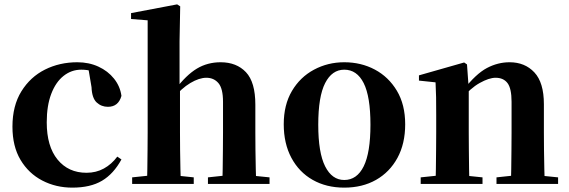

<svg xmlns="http://www.w3.org/2000/svg" viewBox="-20 -842 2603 879"><path d="M311 17Q236 17 173.5 -15.5Q111 -48 74 -110Q37 -172 37 -262Q37 -358 78 -424Q119 -490 186 -523.5Q253 -557 334 -557Q387 -557 430.5 -537Q474 -517 502 -482Q530 -447 536 -403Q522 -353 474 -353Q444 -353 422.5 -373Q401 -393 399 -443L383 -538L455 -493Q427 -509 403 -516Q379 -523 352 -523Q307 -523 271 -494.5Q235 -466 214.5 -412Q194 -358 194 -282Q194 -172 243.5 -111.5Q293 -51 376 -51Q420 -51 455.5 -70.5Q491 -90 517 -125L536 -112Q500 -46 447 -14.5Q394 17 311 17Z M585 0V-30L690 -41H762L867 -30V0ZM653 0Q654 -26 654.5 -68Q655 -110 655.5 -156Q656 -202 656 -236V-749L580 -755V-782L791 -822L805 -813L802 -653V-451L804 -437V-236Q804 -202 804.5 -156Q805 -110 806 -68Q807 -26 808 0ZM932 0V-30L1035 -41H1105L1214 -30V0ZM997 0Q999 -26 999.5 -67.5Q1000 -109 1000.5 -155Q1001 -201 1001 -236V-376Q1001 -437 980 -461.5Q959 -486 925 -486Q892 -486 851.5 -462Q811 -438 768 -387L736 -432H782Q833 -499 881.5 -528Q930 -557 990 -557Q1063 -557 1106 -511.5Q1149 -466 1149 -363V-236Q1149 -201 1149.5 -155Q1150 -109 1151 -67.5Q1152 -26 1153 0Z M1556 17Q1474 17 1411.5 -18.5Q1349 -54 1314 -119.5Q1279 -185 1279 -273Q1279 -362 1316.5 -425.5Q1354 -489 1417.5 -523Q1481 -557 1556 -557Q1633 -557 1696 -523.5Q1759 -490 1797 -426.5Q1835 -363 1835 -273Q1835 -184 1799.5 -119Q1764 -54 1701.5 -18.5Q1639 17 1556 17ZM1556 -18Q1614 -18 1645 -80.5Q1676 -143 1676 -271Q1676 -400 1645 -461.5Q1614 -523 1556 -523Q1500 -523 1468.5 -461.5Q1437 -400 1437 -271Q1437 -143 1468.5 -80.5Q1500 -18 1556 -18Z M1906 0V-30L2011 -41H2082L2189 -30V0ZM1974 0Q1975 -26 1975.5 -68Q1976 -110 1976.5 -156Q1977 -202 1977 -236V-316Q1977 -365 1976.5 -397Q1976 -429 1974 -465L1898 -473V-497L2105 -556L2118 -547L2126 -435V-432V-236Q2126 -202 2126.5 -156Q2127 -110 2127.5 -68Q2128 -26 2129 0ZM2253 0V-30L2356 -41H2426L2535 -30V0ZM2319 0Q2320 -26 2320.5 -67.5Q2321 -109 2321.5 -155Q2322 -201 2322 -236V-376Q2322 -437 2303.5 -461.5Q2285 -486 2249 -486Q2219 -486 2176 -462Q2133 -438 2090 -386L2086 -431H2102Q2159 -504 2209 -530.5Q2259 -557 2313 -557Q2383 -557 2426.5 -510.5Q2470 -464 2470 -365V-236Q2470 -201 2470.5 -155Q2471 -109 2472 -67.5Q2473 -26 2474 0Z"/></svg>

Font: Noto Serif JP ExtraLight ExtraBold
Style: Regular
Weight: 800
Version: Version 2.003-H1;hotconv 1.1.1;makeotfexe 2.6.0